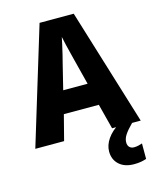

<svg xmlns="http://www.w3.org/2000/svg" viewBox="-137 -808 922 1140"><g transform="rotate(-15 324.0 -238.0)"><path d="M472 0 432 -155H217L177 0H0L218 -716H428L648 0ZM360 -450Q355 -471 348 -498Q341 -525 334.5 -552.5Q328 -580 324 -601Q320 -581 313.5 -552.5Q307 -524 300.5 -496.5Q294 -469 289 -451L250 -293H400ZM531 103Q531 122 541.5 132.5Q552 143 570 143Q584 143 597.5 139.5Q611 136 620 133V228Q606 233 587.5 236.5Q569 240 544 240Q486 240 452.5 209.5Q419 179 419 129Q419 90 445 52Q471 14 523 -18L595 0Q562 33 546.5 56.5Q531 80 531 103Z"/></g></svg>

Font: Noto Sans Gujarati SemiCondensed ExtraBold
Style: Regular
Weight: 800
Width: 4
Designer: Jelle Bosma - Monotype Design Team, Universal Thirst
Foundry: Monotype Imaging Inc.
Version: Version 2.106; ttfautohint (v1.8.4.7-5d5b)